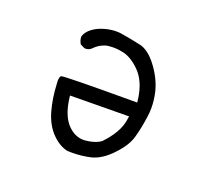

<svg xmlns="http://www.w3.org/2000/svg" viewBox="-80 -523 661 606"><g transform="rotate(20 250.0 -220.0)"><path d="M234.9 -66.9Q206.1 -66.9 182.6 -90.3Q157.2 -115.7 148.9 -168.9L147 -184.1L344.7 -186L342.3 -170.9Q335.4 -129.4 292 -84Q285.2 -78.6 274.7 -74.7Q264.2 -70.8 252.4 -68.8Q240.7 -66.9 234.9 -66.9ZM255.4 -370.1Q284.7 -364.7 314.2 -335.2Q343.8 -305.7 352.1 -251L354 -235.8H338.9Q111.3 -235.8 100.1 -231.9Q99.1 -231.4 98.1 -230.5Q96.7 -228.5 95.7 -223.9Q94.7 -219.2 94.7 -214.8Q94.7 -210.4 95.2 -205.1Q97.2 -157.2 109.1 -115.2Q121.1 -73.2 147 -47.4Q171.9 -22.5 198.7 -17.1Q206.1 -16.6 212.9 -16.6Q245.6 -16.6 275.9 -23.4Q310.5 -31.7 342.8 -65.9Q376 -100.6 384.8 -131.8Q394.5 -166 399.9 -207Q401.9 -220.7 401.9 -234.9Q401.9 -261.2 395.5 -288.1Q385.3 -329.1 356.4 -367.2Q329.1 -403.3 300.3 -410.2Q267.1 -417.5 237.3 -422.4Q226.6 -424.3 219.5 -424.3Q212.4 -424.3 209.5 -424.3Q185.5 -422.9 163.1 -414.1Q147 -407.7 135.3 -397.9L130.4 -393.6Q119.6 -382.8 116.7 -370.6Q117.2 -357.9 124 -347.2L138.2 -340.3Q139.6 -339.8 143.1 -339.8Q146.5 -339.8 151.4 -341.3Q156.2 -342.8 160.6 -346.7Q171.9 -358.4 183.3 -364.5Q194.8 -370.6 204.8 -372.1Q214.8 -373.5 226.8 -373.5Q238.8 -373.5 255.4 -370.1Z"/></g></svg>

Font: NaikaiFont
Style: ExtraLight
Weight: 200
Version: Version 1.89